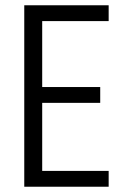

<svg xmlns="http://www.w3.org/2000/svg" viewBox="-20 -708 471 728"><path d="M72 0V-688H392V-628H140V-378H360V-318H140V-60H392V0Z"/></svg>

Font: Saira Condensed
Style: Regular
Weight: 400
Width: 3
Designer: Hector Gatti with collaboration of the Omnibus-Type team
Foundry: Omnibus-Type
Version: Version 1.101